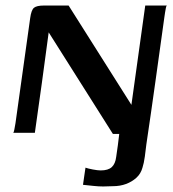

<svg xmlns="http://www.w3.org/2000/svg" viewBox="-20 -480 625 694"><path d="M28 0Q30 -2 32 -12.5Q34 -23 36 -35Q49 -129 62.5 -224.5Q76 -320 89 -414Q93 -444 103 -452Q113 -460 139 -460Q162 -460 184 -460Q206 -460 228 -460Q285 -370 341.5 -280.5Q398 -191 455 -101Q467 -191 480 -280.5Q493 -370 505 -460Q524 -460 544 -460Q564 -460 583 -460Q581 -459 579.5 -451Q578 -443 576.5 -434Q575 -425 574 -417Q558 -302 542 -187Q526 -72 509 42Q507 61 503.5 86Q500 111 495 126Q489 148 473 162.5Q457 177 435.5 185Q414 193 388 193Q370 194 353 194Q336 194 318 192Q300 190 280 188Q282 172 284.5 156.5Q287 141 289 126Q297 129 315 132.5Q333 136 344 136Q371 136 384 124Q397 112 400 87Q403 66 406 45Q409 24 411 4Q406 4 399.5 4Q393 4 388 4L156 -363Q144 -272 131.5 -181.5Q119 -91 106 0Q87 0 67 0Q47 0 28 0Z"/></svg>

Font: Genos Thin Medium
Style: Italic
Weight: 500
Italic angle: -8°
Version: Version 1.010